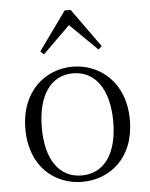

<svg xmlns="http://www.w3.org/2000/svg" viewBox="-56 -837 701 897"><g transform="rotate(-5 295.0 -388.5)"><path d="M294 14C421 14 540 -74 540 -255C540 -435 419 -526 294 -526C170 -526 50 -435 50 -255C50 -75 168 14 294 14ZM294 -16C191 -16 127 -101 127 -254C127 -407 191 -495 294 -495C397 -495 462 -407 462 -254C462 -101 397 -16 294 -16ZM423 -595 439 -610 309 -791H281L151 -610L167 -595L295 -721Z"/></g></svg>

Font: Noto Serif CJK SC Light
Style: Regular
Weight: 300
Designer: Ryoko NISHIZUKA 西塚涼子 (kana & ideographs); Frank Grießhammer (Latin, Greek & Cyrillic); Wenlong ZHANG 张文龙 (bopomofo); San
Foundry: Adobe
Version: Version 2.001;hotconv 1.1.0;makeotfexe 2.6.0